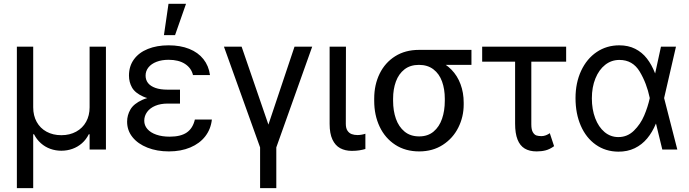

<svg xmlns="http://www.w3.org/2000/svg" viewBox="-20 -771 3555 990"><path d="M67 -530.4H151.2V-217.5Q151.2 -175.1 169.2 -142.4Q187.2 -109.8 220.1 -91.9Q253.1 -73.9 296.3 -73.9Q339.4 -73.9 372.8 -92.2Q406.1 -110.5 424 -143Q442 -175.4 442 -217.5V-530.4H526.2V0H442V-78.7H437.8Q424 -51.1 402.3 -32.1Q380.5 -13.1 353.4 -3.5Q326.3 6.2 296.3 6.2Q266.6 6.2 239.6 -3.5Q212.7 -13.1 191 -32.3Q169.2 -51.5 155.4 -78.7H151.2V198.9H67Z M908.1 -276.2V-236.9H843.9Q808 -236.9 780.7 -225.5Q753.5 -214.1 738.6 -193.7Q723.8 -173.3 723.8 -148.5Q723.8 -124.3 740 -105.7Q756.2 -87 785.9 -76.7Q815.6 -66.3 855 -66.3Q911.9 -66.3 943.2 -87.9Q974.4 -109.5 984.8 -154.7H1072.5Q1067 -105 1038.3 -68Q1009.7 -31.1 961.3 -10.7Q913 9.7 850.8 9.7Q789.4 9.7 740.3 -9.7Q691.3 -29 663.3 -63.7Q635.4 -98.4 635.4 -143.6Q635.4 -177.1 652.6 -206.7Q669.9 -236.2 714.1 -256.2Q758.3 -276.2 834.9 -276.2ZM645 -381.2Q645 -429.6 670.6 -464.8Q696.1 -500 742.4 -518.6Q788.7 -537.3 849.4 -537.3Q909.9 -537.3 955.6 -519Q1001.4 -500.7 1028.8 -466.2Q1056.3 -431.6 1062.8 -384H975.1Q966.5 -420.2 933.9 -441.5Q901.2 -462.7 849.4 -462.7Q813.9 -462.7 787.1 -452.3Q760.4 -442 745.5 -423.5Q730.7 -405 730.7 -381.2Q730.7 -358.8 743.4 -342.7Q756.2 -326.7 781.4 -317.7Q806.6 -308.7 843.9 -308.7H908.1V-254.1H834.9Q760 -254.1 718.1 -273.1Q676.1 -292.1 660.6 -319.9Q645 -347.7 645 -381.2ZM848.8 -751.4H939.2L882.6 -589.8H825.3Z M1225.8 -530.4 1364 -128.5 1498.6 -530.4H1589.8L1404.7 -11V198.9H1321.1V-11L1134.7 -530.4Z M1763.8 -530.4 1763.1 -132.6Q1763.1 -109.5 1771.8 -96.9Q1780.4 -84.3 1793.7 -79.4Q1807 -74.6 1823.9 -74.6Q1833.6 -74.6 1845.8 -76.8Q1858.1 -79.1 1864 -81.5V-2.8Q1850.1 1.4 1833.2 4.1Q1816.3 6.9 1794.2 6.9Q1759.7 6.9 1734.1 -6.9Q1708.6 -20.7 1694.1 -51.6Q1679.6 -82.5 1679.6 -131.9V-530.4Z M2140.2 -513.8Q2150.6 -512.4 2159.7 -507.1Q2168.9 -501.7 2182.3 -491.7Q2189.6 -486.2 2198 -480.7Q2206.5 -475.1 2215.6 -469.6Q2224.8 -464.1 2235.5 -459.9Q2277.3 -443 2307.8 -411.8Q2338.4 -380.5 2354.6 -336.8Q2370.9 -293.2 2370.9 -241.7V-232Q2370.9 -168.5 2343.2 -113.3Q2315.6 -58 2263.5 -24.2Q2211.3 9.7 2141.6 9.7Q2070.4 9.7 2018 -24.5Q1965.5 -58.7 1937.5 -117.9Q1909.5 -177.1 1909.5 -251.4V-262.4Q1909.5 -333.9 1937.5 -391.1Q1965.5 -448.2 2017.6 -481Q2069.8 -513.8 2140.2 -513.8ZM2141.6 -67.7Q2186.1 -67.7 2215.6 -92.5Q2245.2 -117.4 2259.3 -158.7Q2273.5 -199.9 2273.5 -251.4V-262.4Q2273.5 -311.1 2259.3 -350.7Q2245.2 -390.2 2215.1 -413.3Q2185.1 -436.5 2140.2 -436.5Q2095.3 -436.5 2065.6 -413.3Q2035.9 -390.2 2021.4 -350.7Q2006.9 -311.1 2006.9 -262.4V-251.4Q2006.9 -199.9 2021.4 -158.7Q2035.9 -117.4 2066 -92.5Q2096 -67.7 2141.6 -67.7ZM2410.9 -436.5H2140.2V-513.8H2410.9Z M2899.2 -453H2466.2V-530.4H2899.2ZM2719.6 -530.4V-129.8Q2719.6 -102.2 2727.6 -89.1Q2735.5 -76 2746 -72.5Q2756.6 -69.1 2772.1 -69.1Q2783.5 -69.1 2794.9 -73.5Q2806.3 -78 2814.9 -84.3L2837 -17.3Q2814.9 -1.4 2794 4.1Q2773.1 9.7 2747.2 9.7Q2709.9 9.7 2685.4 -5.2Q2660.9 -20 2648.5 -51.6Q2636 -83.2 2636 -134V-530.4Z M2947.5 -265.2Q2947.5 -343.9 2976.5 -406.1Q3005.5 -468.2 3056.8 -502.8Q3108.1 -537.3 3173.3 -537.3Q3219.6 -537.3 3255.2 -519.3Q3290.7 -501.4 3315.6 -469.4Q3340.5 -437.5 3357.7 -393H3390.2L3404 -266.6L3472.4 0H3395L3330.1 -266.6Q3314.6 -341.5 3278.5 -401.8Q3242.4 -462 3174 -462Q3132.6 -462 3100.5 -436.8Q3068.4 -411.6 3050.1 -366.5Q3031.8 -321.5 3031.8 -263.8Q3031.8 -207.2 3049 -161.6Q3066.3 -116 3097.2 -90.1Q3128.1 -64.2 3168.5 -64.2Q3215.1 -64.2 3248.8 -97.4Q3282.5 -130.5 3301.5 -175.1Q3320.4 -219.6 3330.1 -263.8L3388.1 -530.4H3465.5L3404 -263.8L3390.2 -133.3H3361.9Q3343.6 -89.1 3316.8 -57Q3290.1 -24.9 3252.6 -6.7Q3215.1 11.4 3167.8 11Q3102.2 10.4 3052.1 -24.9Q3002.1 -60.1 2974.8 -122.6Q2947.5 -185.1 2947.5 -265.2Z"/></svg>

Font: Pretendard Variable
Style: Regular
Weight: 400
Designer: Base glyphs from Inter by Rasmus Andersson; Hangul glyphs from Noto Sans CJK(Source Han Sans) by Jang Soo-young and Kang
Foundry: Kil Hyung-jin
Version: Version 1.100;FEAKit 1.0